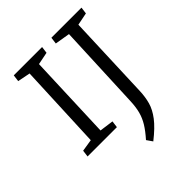

<svg xmlns="http://www.w3.org/2000/svg" viewBox="-250 -849 1227 1227"><g transform="rotate(-45 363.0 -235.5)"><path d="M165 -637 79 -654 85 -700H341L335 -654L250 -637L228 -59L323 -46L317 0H52L58 -46L140 -59ZM521 -637 419 -654 425 -700H697L691 -654L606 -637L584 -59Q582 -7 569.5 37.5Q557 82 522 128Q487 174 417 229L390 190Q429 146 451 110Q473 74 483.5 34.5Q494 -5 496 -59Z"/></g></svg>

Font: Literata 12pt
Style: Italic
Weight: 400
Italic angle: -2°
Designer: Latin by Veronika Burian and Jose Scaglione. Greek by Irene Vlachou. Cyrillic by Vera Evstafieva
Foundry: TypeTogether
Version: Version 3.002